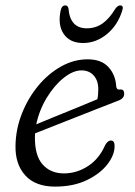

<svg xmlns="http://www.w3.org/2000/svg" viewBox="-20 -683 500 712"><path d="M405 -141.5Q405 -108 378 -73.2Q351 -38.5 301.5 -14.8Q252 9 184 9Q111.5 9 73.8 -32.5Q36 -74 37.5 -143Q38.5 -204 61 -261.2Q83.5 -318.5 121 -364Q158.5 -409.5 206 -436.2Q253.5 -463 305 -463Q356 -463 382.2 -434.2Q408.5 -405.5 411 -362.5Q412.5 -349.5 424 -351Q440.5 -353.5 440.5 -335Q440.5 -317 416.5 -309Q383.5 -296 341 -279.5Q298.5 -263 254.5 -245.5Q210.5 -228 172.2 -213Q134 -198 110 -188.5Q109.5 -182.5 109.5 -176Q108.5 -106.5 138 -73.2Q167.5 -40 217 -40Q264.5 -40 306.2 -67Q348 -94 370 -145Q380 -162 391 -162Q405 -162 405 -141.5ZM282 -422Q251 -422 216 -394Q181 -366 153.2 -320.2Q125.5 -274.5 114.5 -222Q142 -233.5 182 -249.8Q222 -266 264.2 -283.2Q306.5 -300.5 341 -315Q344.5 -330 344.5 -352Q344.5 -384 327.5 -403Q310.5 -422 282 -422ZM302 -578Q334 -578 359.5 -595.5Q385 -613 408 -651Q417 -663 425.5 -663Q439.5 -663 433.5 -644.5Q417 -590 376.8 -556.8Q336.5 -523.5 288 -523.5Q239.5 -523.5 216.5 -556.8Q193.5 -590 205 -644.5Q209 -663 222.5 -663Q231.5 -663 234 -651Q240 -578 302 -578Z"/></svg>

Font: Fraunces 9pt S100 Light
Style: Italic
Weight: 300
Italic angle: -16°
Version: Version 1.000; ttfautohint (v1.8.3)